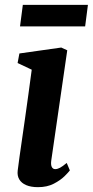

<svg xmlns="http://www.w3.org/2000/svg" viewBox="-20 -764 384 794"><path d="M137.2 10Q108.1 10 88.4 1.6Q68.7 -6.8 59.7 -22.2Q50.6 -37.5 53.2 -58.6Q55.7 -80.8 60.4 -113.3Q65.1 -145.8 70.9 -186.5Q76.7 -227.2 83.5 -274.1Q90.3 -321.1 97.2 -372.1Q104.1 -423.1 111.2 -475.8L52.8 -503.4L60.2 -542.9L233.3 -567.4L258.1 -556L192.1 -101.1Q189.5 -83.1 194 -73.9Q198.5 -64.6 208.4 -64.6Q217.6 -64.6 228.3 -70.3Q238.9 -75.9 255.9 -90.2L268.9 -59.4Q263.7 -52.1 247 -35.4Q230.2 -18.8 202.6 -4.4Q175 10 137.2 10ZM74.4 -743.8H343.6L332.1 -654.8H62.8Z"/></svg>

Font: Merriweather Light
Style: Italic
Weight: 300
Italic angle: -7.8°
Designer: Eben Sorkin
Foundry: Eben Sorkin
Version: Version 2.101